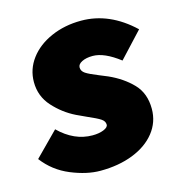

<svg xmlns="http://www.w3.org/2000/svg" viewBox="-106 -647 692 741"><g transform="rotate(-15 240.5 -276.5)"><path d="M-15 -93 78 -187Q139 -127 212 -127Q238 -127 256.5 -134.5Q275 -142 275 -153Q275 -167 260.5 -176.5Q246 -186 211 -201L170 -220Q121 -244 83.5 -285.5Q46 -327 46 -384Q46 -435 77 -476.5Q108 -518 162.5 -542Q217 -566 283 -566Q396 -566 491 -476L398 -376Q337 -423 291 -423Q265 -423 248 -414.5Q231 -406 231 -393Q231 -378 245.5 -368.5Q260 -359 295 -345L329 -331Q385 -306 422 -267.5Q459 -229 459 -167Q459 -114 426.5 -73Q394 -32 336.5 -9.5Q279 13 206 13Q152 13 89 -13Q26 -39 -15 -93Z"/></g></svg>

Font: Nebula Sans Black
Style: Regular
Weight: 900
Italic angle: -9°
Designer: Paul D. Hunt for Adobe (as Source Sans)
Foundry: Nebula Entertainment & Broadcasting LLC
Version: Version 1.010